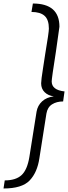

<svg xmlns="http://www.w3.org/2000/svg" viewBox="-27 -862 387 1092"><path d="M0 164Q63 164 95.5 134Q128 104 140 31L181 -227Q187 -262 212.5 -285.5Q238 -309 279 -314Q247 -318 227 -337.5Q207 -357 207 -388Q207 -407 217.5 -472.5Q228 -538 230 -554Q251 -678 251 -699Q251 -750 226.5 -772Q202 -794 152 -794L160 -842Q311 -842 311 -710Q311 -704 291 -568Q267 -416 267 -399Q267 -350 340 -342L332 -285Q295 -285 269 -268.5Q243 -252 237 -216L197 38Q185 119 141.5 164.5Q98 210 -7 210Z"/></svg>

Font: Exo Light
Style: Italic
Weight: 300
Italic angle: -9°
Designer: Natanael Gama
Foundry: Natanael Gama
Version: Version 1.500; ttfautohint (v1.6)